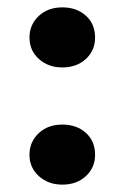

<svg xmlns="http://www.w3.org/2000/svg" viewBox="-20 -491 338 521"><path d="M60 -389Q60 -424 85 -447.5Q110 -471 149 -471Q188 -471 213 -448.5Q238 -426 238 -389Q238 -354 213 -331Q188 -308 149 -308Q111 -308 85.5 -331Q60 -354 60 -389ZM60 -71Q60 -106 85 -129.5Q110 -153 149 -153Q188 -153 213 -130.5Q238 -108 238 -71Q238 -36 213 -13Q188 10 149 10Q111 10 85.5 -13Q60 -36 60 -71Z"/></svg>

Font: Madhuban SemiBold
Style: Regular
Weight: 600
Designer: jaikishan Patel
Foundry: MagicType
Version: Version 1.000